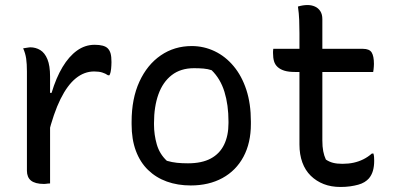

<svg xmlns="http://www.w3.org/2000/svg" viewBox="-20 -726 1570 763"><path d="M171 -357H185Q203 -417 228.5 -459.5Q254 -502 286 -525Q318 -548 356 -548Q375 -548 388 -544.5Q401 -541 408 -534Q416 -526 419.5 -513.5Q423 -501 423 -479Q423 -472 422.5 -465Q422 -458 421.5 -452Q421 -446 419.5 -439.5Q418 -433 415 -427H409Q399 -434 386 -438Q373 -442 354 -442Q315 -442 281.5 -415Q248 -388 220.5 -332.5Q193 -277 171 -189ZM179 3Q174 3 170 3.5Q166 4 162.5 4.5Q159 5 155 5Q137 5 124 1.5Q111 -2 103 -8.5Q95 -15 91 -25Q87 -35 87 -47Q87 -89 87 -129Q87 -169 87 -208.5Q87 -248 87 -287Q87 -326 87 -364.5Q87 -403 87 -442Q87 -472 84 -493Q81 -514 72 -534Q77 -535 82 -535.5Q87 -536 91.5 -537Q96 -538 100 -538Q122 -538 140 -527Q158 -516 168.5 -490.5Q179 -465 179 -422Q179 -378 179 -335Q179 -292 179 -248.5Q179 -205 179 -162.5Q179 -120 179 -78.5Q179 -37 179 3Z M742 -543Q790 -543 833 -522.5Q876 -502 908.5 -463Q941 -424 959 -369Q977 -314 977 -243V-233Q977 -158 947.5 -103Q918 -48 864 -18.5Q810 11 738 11Q686 11 643 -4.5Q600 -20 568.5 -50.5Q537 -81 520 -126.5Q503 -172 503 -232V-242Q503 -334 534 -401.5Q565 -469 619 -506Q673 -543 742 -543ZM751 -455Q698 -455 662.5 -427.5Q627 -400 609.5 -351Q592 -302 592 -237V-231Q592 -191 603 -152.5Q614 -114 643 -87Q664 -81 683.5 -79Q703 -77 727 -77Q782 -77 817.5 -96Q853 -115 870.5 -151Q888 -187 888 -237V-243Q888 -309 872 -361Q856 -413 821 -447Q806 -452 789 -453.5Q772 -455 751 -455Z M1066 -532H1422Q1448 -532 1457 -517.5Q1466 -503 1466 -472Q1466 -467 1465.5 -461Q1465 -455 1464.5 -450Q1464 -445 1463 -440H1152Q1127 -440 1110.5 -445Q1094 -450 1083.5 -459.5Q1073 -469 1069 -482.5Q1065 -496 1065 -515Q1065 -518 1065 -521Q1065 -524 1065.5 -527Q1066 -530 1066 -532ZM1464 -116Q1466 -109 1466.5 -102Q1467 -95 1467 -87Q1467 -65 1462 -47.5Q1457 -30 1446 -17Q1439 -9 1428.5 -2.5Q1418 4 1403.5 8Q1389 12 1371.5 14.5Q1354 17 1333 17Q1296 17 1266.5 5.5Q1237 -6 1215 -27.5Q1193 -49 1181.5 -80.5Q1170 -112 1170 -152Q1170 -207 1170 -262.5Q1170 -318 1170 -373Q1170 -428 1170 -483.5Q1170 -539 1170 -594Q1170 -620 1169 -646.5Q1168 -673 1164 -700Q1174 -703 1183.5 -704.5Q1193 -706 1202 -706Q1218 -706 1231.5 -700Q1245 -694 1253 -681.5Q1261 -669 1261 -650Q1261 -590 1261 -529.5Q1261 -469 1261 -409Q1261 -349 1261 -288.5Q1261 -228 1261 -168Q1261 -143 1264.5 -125Q1268 -107 1275 -92Q1288 -83 1303.5 -79Q1319 -75 1341 -75Q1365 -75 1385.5 -79.5Q1406 -84 1424 -93Q1442 -102 1458 -116Z"/></svg>

Font: Recursive Casual
Style: Regular
Weight: 400
Version: Version 1.047